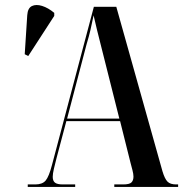

<svg xmlns="http://www.w3.org/2000/svg" viewBox="-20 -741 726 761"><path d="M90 0V-10H120Q148 -10 161 -25.5Q174 -41 186 -87L352 -714H441L624 -62Q633 -32 644 -21Q655 -10 678 -10H686V0H433V-10H468Q493 -10 501 -18Q509 -26 509 -41Q509 -51 505 -66.5Q501 -82 497 -97L456 -261H243L204 -114Q198 -91 193.5 -71.5Q189 -52 189 -40Q189 -24 198 -17Q207 -10 229 -10H278V0ZM246 -271H453L385 -541Q372 -592 364.5 -622.5Q357 -653 351 -680Q344 -646 338.5 -622Q333 -598 323 -565ZM92 -519 78 -526 88 -681Q90 -709 106.5 -717Q123 -725 147 -717.5Q171 -710 195 -690V-678Z"/></svg>

Font: Noto Serif Display ExtraCondensed SemiBold
Style: Regular
Weight: 600
Width: 2
Designer: Monotype Design Team
Foundry: Monotype Imaging Inc.
Version: Version 2.009